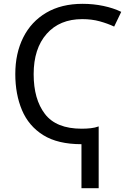

<svg xmlns="http://www.w3.org/2000/svg" viewBox="-20 -744 683 1004"><path d="M412 -724Q468 -724 520.5 -713Q573 -702 614 -682L577 -605Q543 -621 501.5 -632.5Q460 -644 410 -644Q292 -644 224 -567Q156 -490 156 -356Q156 -225 215 -148Q274 -71 407 -71Q432 -71 454.5 -73.5Q477 -76 496 -83V240H406V10Q282 10 206 -37.5Q130 -85 95 -168Q60 -251 60 -357Q60 -465 101.5 -548Q143 -631 222 -677.5Q301 -724 412 -724Z"/></svg>

Font: Noto IKEA Simplified Chinese
Style: Regular
Weight: 400
Designer: Monotype Design Team
Foundry: Monotype Imaging Inc.
Version: Version 1.100